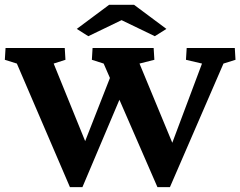

<svg xmlns="http://www.w3.org/2000/svg" viewBox="-21 -772 995 795"><path d="M487.3 -391.6 320.3 2.9H268.6L48.8 -508.8L-1 -524.4L2 -573.2H247.1L250 -524.4L201.2 -508.8L355.5 -128.9H308.6L445.3 -477.5ZM630.9 2.9 408.2 -508.8 359.4 -524.4 362.3 -573.2H615.2L618.2 -524.4L556.6 -508.8L713.9 -128.9H672.9L815.4 -508.8L749 -524.4L752 -573.2H951.2L954.1 -524.4L904.3 -508.8L682.6 2.9ZM668 -652.3 620.1 -622.1 450.2 -704.1H514.6L344.7 -622.1L296.9 -652.3L430.7 -752H534.2Z"/></svg>

Font: Crimson Pro
Style: Bold
Weight: 700
Designer: Jacques Le Bailly
Foundry: Baron von Fonthausen
Version: Version 1.003